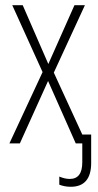

<svg xmlns="http://www.w3.org/2000/svg" viewBox="-20 -549 374 735"><path d="M251 166C302 166 329 136 329 75V-34H295L186 -271L305 -529H265L165 -304L67 -529H27L143 -273L16 0H56L164 -239L270 0H295V72C295 115 279 136 247 136C234 136 222 133 207 127V158C220 163 234 166 251 166Z"/></svg>

Font: Noto Sans ExtraCondensed ExtraLight
Style: Regular
Weight: 200
Width: 2
Designer: Monotype Design Team
Foundry: Monotype Imaging Inc.
Version: Version 2.013